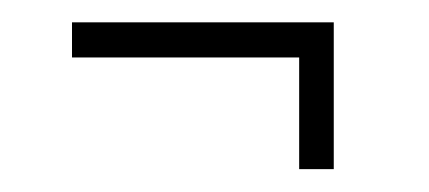

<svg xmlns="http://www.w3.org/2000/svg" viewBox="-20 -317 384 172"><path d="M248 -165.5V-281L262.5 -265.5H44.5V-297H279V-165.5Z"/></svg>

Font: Imbue 24pt
Style: Bold
Weight: 700
Designer: Tyler Finck
Foundry: Etcetera Type Company
Version: Version 1.102